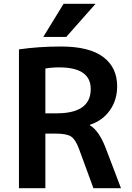

<svg xmlns="http://www.w3.org/2000/svg" viewBox="-20 -983 691 1003"><path d="M312 -963H479L326 -790H206ZM217 -285V0H79V-725Q181 -740 299 -740Q446 -740 519 -685.5Q592 -631 592 -532Q592 -460 553.5 -406Q515 -352 449 -331V-329Q497 -301 532 -210L612 0H468L392 -207Q374 -255 351 -270Q328 -285 272 -285ZM217 -391H276Q454 -391 454 -518Q454 -631 289 -631Q248 -631 217 -625Z"/></svg>

Font: Mplus 1p Bold
Style: Bold
Weight: 700
Version: Version 1.061